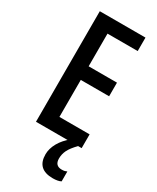

<svg xmlns="http://www.w3.org/2000/svg" viewBox="-235 -781 879 1074"><g transform="rotate(30 204.5 -243.5)"><path d="M365 0H70V-714H365V-627H170V-416H353V-328H170V-89H365ZM284 113Q284 160 328 160Q340 160 347.5 158Q355 156 361 153V217Q352 222 338.5 224.5Q325 227 309 227Q207 227 207 131Q207 94 228 56.5Q249 19 289 -13L342 0Q309 34 296.5 59.5Q284 85 284 113Z"/></g></svg>

Font: Noto Sans Ethiopic ExtraCondensed Medium
Style: Regular
Weight: 500
Width: 2
Designer: Monotype Design Team
Foundry: Monotype Imaging Inc.
Version: Version 2.102; ttfautohint (v1.8.4.7-5d5b)